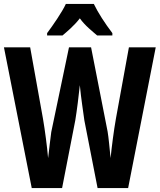

<svg xmlns="http://www.w3.org/2000/svg" viewBox="-32 -954 810 974"><path d="M444 -934H302C285 -896 237 -826 207 -786V-774H285C305 -791 344 -823 373 -861C399 -824 438 -794 461 -774H538V-786C500 -836 465 -890 444 -934ZM758 -714H622L556 -352C545 -290 535 -211 529 -152C524 -201 519 -257 514 -286L430 -714H318L228 -284C224 -258 218 -199 212 -152C207 -210 196 -294 186 -352L121 -714H-12L129 0H283L350 -344C358 -392 368 -473 373 -522C379 -456 391 -382 396 -343L463 0H618Z"/></svg>

Font: Noto Sans Malayalam ExtraCondensed
Style: Bold
Weight: 700
Width: 2
Designer: Jelle Bosma - Monotype Design Team
Foundry: Monotype Imaging Inc.
Version: Version 2.104